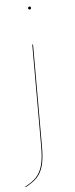

<svg xmlns="http://www.w3.org/2000/svg" viewBox="-60 -739 374 961"><g transform="rotate(-5 126.5 -258.5)"><path d="M128 -2Q128 57 118 92.5Q108 128 87.5 149.5Q67 171 29 191L27 188Q64 169 84 147.5Q104 126 114 91Q124 56 124 -2V-517H128ZM134 -700Q134 -698 132 -695.5Q130 -693 127 -693Q123 -693 121 -695.5Q119 -698 119 -700Q119 -703 121 -705.5Q123 -708 127 -708Q130 -708 132 -705.5Q134 -703 134 -700Z"/></g></svg>

Font: FiraGO Four
Style: Regular
Weight: 100
Designer: bBox Type
Foundry: bBox Type GmbH
Version: Version 1.001